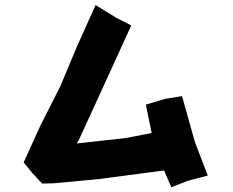

<svg xmlns="http://www.w3.org/2000/svg" viewBox="-20 -740 936 772"><path d="M364.3 -719.7 288.1 -549.8 222.7 -393.6 141.6 -233.4 75.2 -86.9 110.4 -43.9 149.4 -2 194.3 -2.9 373 -19.5 566.4 -44.9 639.6 -54.7 668.9 12.7 734.4 -12.7 815.4 -34.2 763.7 -168.9 711.9 -353.5 645.5 -342.8 566.4 -319.3 589.8 -205.1 564.5 -200.2 483.4 -184.6 288.1 -163.1 295.9 -174.8 399.4 -400.4 507.8 -637.7 448.2 -668Z"/></svg>

Font: MaokenAssortedSans-TC
Style: Regular
Weight: 500
Version: Version 0.83